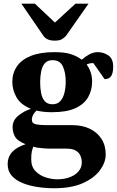

<svg xmlns="http://www.w3.org/2000/svg" viewBox="-20 -774 625 1027"><path d="M270 232.9Q225.1 232.9 180.9 226.3Q136.7 219.7 100.6 205.1Q64.5 190.4 42.7 165.8Q21 141.1 21 105Q21 64 45.9 38.1Q70.8 12.2 116.7 -2.4Q70.8 -21.5 59.1 -45.2Q47.4 -68.8 47.4 -93.3Q47.4 -130.4 77.9 -155.3Q108.4 -180.2 145.5 -191.9Q91.3 -213.4 68.6 -252.9Q45.9 -292.5 45.9 -335.9Q45.9 -382.8 70.3 -418.7Q94.7 -454.6 144.8 -474.9Q194.8 -495.1 270.5 -495.1Q325.7 -495.1 358.9 -484.4Q392.1 -473.6 417.5 -454.6Q433.6 -469.7 456.3 -482.4Q479 -495.1 503.4 -495.1Q533.2 -495.1 559.3 -477.8Q585.4 -460.4 585.4 -417Q585.4 -384.3 574.7 -367.4Q564 -350.6 539.6 -350.6L479.5 -436.5Q467.3 -436.5 458.7 -434.6Q450.2 -432.6 443.4 -428.7Q472.7 -389.6 472.7 -337.9Q472.7 -291.5 451.4 -254.2Q430.2 -216.8 383.3 -195.3Q336.4 -173.8 258.3 -173.8Q233.9 -173.8 213.9 -176Q193.8 -178.2 175.3 -182.6Q164.6 -173.3 157.5 -160.2Q150.4 -147 150.4 -133.3Q150.4 -113.3 173.3 -108.9Q196.3 -104.5 232.4 -104.5H368.2Q419.4 -104.5 459.5 -85.7Q499.5 -66.9 522.5 -31.7Q545.4 3.4 545.4 52.7Q545.4 94.2 515.4 135.7Q485.4 177.2 424.3 205.1Q363.3 232.9 270 232.9ZM284.7 185.1Q314.5 185.1 338.9 178.5Q363.3 171.9 380.9 159.7Q398.4 147.5 408 131.1Q417.5 114.7 417.5 95.2Q417.5 77.6 410.9 60.5Q404.3 43.5 386.5 32.2Q368.7 21 335.4 21H241.2Q233.9 21 216.8 19.8Q199.7 18.6 182.6 16.1Q165.5 13.7 158.2 10.3Q153.3 22.9 150.1 36.9Q147 50.8 147 78.1Q147 118.2 169.9 141.6Q192.9 165 225.1 175Q257.3 185.1 284.7 185.1ZM260.7 -216.3Q287.6 -216.3 303 -233.6Q318.4 -251 325 -278.8Q331.5 -306.6 331.5 -337.9Q331.5 -384.8 316.4 -418.5Q301.3 -452.1 260.7 -452.1Q233.9 -452.1 219.7 -435.5Q205.6 -418.9 200.2 -392.1Q194.8 -365.2 194.8 -334Q194.8 -302.7 200 -275.9Q205.1 -249 219.5 -232.7Q233.9 -216.3 260.7 -216.3ZM273.9 -556.6Q249 -556.6 234.6 -563.7Q220.2 -570.8 212.9 -581.5L94.2 -754.4H166.5L273.9 -653.3L383.8 -754.4H453.6L332.5 -581.5Q324.7 -573.2 312 -564.9Q299.3 -556.6 273.9 -556.6Z"/></svg>

Font: Gelasio
Style: Bold
Weight: 700
Designer: Eben Sorkin
Foundry: Eben Sorkin
Version: Version 1.008